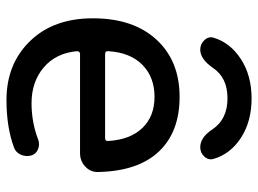

<svg xmlns="http://www.w3.org/2000/svg" viewBox="-123 -672 805 599"><g transform="rotate(90 279.5 -372.5)"><path d="M475.6 -636.7Q480.5 -621.1 468.8 -607.9Q457 -594.7 439.5 -594.7Q408.2 -594.7 382.8 -633.8Q351.6 -679.7 286.6 -679.7Q221.7 -679.7 191.4 -633.8Q164.1 -594.7 134.8 -594.7Q117.2 -594.7 105 -607.9Q92.8 -621.1 97.7 -636.7Q113.3 -688.5 164.6 -721.7Q215.8 -754.9 287.1 -754.9Q358.4 -754.9 409.2 -722.2Q460 -689.5 475.6 -636.7ZM282.2 -452.1Q220.7 -452.1 182.1 -414.1Q143.6 -376 139.6 -306.6Q139.6 -297.9 148.4 -297.9H411.1Q419.9 -297.9 419.9 -306.6Q416 -376 379.4 -414.1Q342.8 -452.1 282.2 -452.1ZM292 9.8Q179.7 9.8 108.4 -63.5Q37.1 -136.7 37.1 -259.8Q37.1 -385.7 103.5 -458Q169.9 -530.3 282.2 -530.3Q391.6 -530.3 452.6 -465.8Q513.7 -401.4 516.6 -277.3Q517.6 -252.9 500 -236.3Q482.4 -219.7 458 -219.7H148.4Q140.6 -219.7 139.6 -210.9Q145.5 -144.5 190.4 -106.4Q235.4 -68.4 301.8 -68.4Q361.3 -68.4 415 -88.9Q429.7 -94.7 444.8 -88.9Q460 -83 464.8 -68.4Q469.7 -51.8 462.9 -35.6Q456.1 -19.5 440.4 -13.7Q377 9.8 292 9.8Z"/></g></svg>

Font: Rounded Mgen+ 2p medium
Style: Regular
Weight: 500
Designer: [Source Han Sans]
Ryoko NISHIZUKA  (kana & ideographs); Paul D. Hunt (Latin, Greek & Cyrillic); Wenlong ZHANG  (bopomofo
Version: Version 1.059.20150602